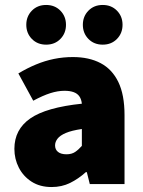

<svg xmlns="http://www.w3.org/2000/svg" viewBox="-20 -742 576 774"><path d="M188 12Q141 12 107.5 -9.5Q74 -31 56 -66Q38 -101 38 -142Q38 -220 102 -264.5Q166 -309 310 -324Q308 -342 300 -353.5Q292 -365 277 -370.5Q262 -376 240 -376Q213 -376 183 -366.5Q153 -357 114 -336L54 -446Q89 -467 125 -482Q161 -497 198 -504.5Q235 -512 274 -512Q339 -512 385.5 -487.5Q432 -463 457 -411.5Q482 -360 482 -278V0H342L330 -48H326Q296 -21 262.5 -4.5Q229 12 188 12ZM248 -120Q269 -120 283 -129.5Q297 -139 310 -154V-222Q269 -216 245.5 -206Q222 -196 212 -183Q202 -170 202 -156Q202 -139 214 -129.5Q226 -120 248 -120ZM166 -562Q131 -562 108.5 -585Q86 -608 86 -642Q86 -676 108.5 -699Q131 -722 166 -722Q201 -722 223.5 -699Q246 -676 246 -642Q246 -608 223.5 -585Q201 -562 166 -562ZM394 -562Q359 -562 336.5 -585Q314 -608 314 -642Q314 -676 336.5 -699Q359 -722 394 -722Q429 -722 451.5 -699Q474 -676 474 -642Q474 -608 451.5 -585Q429 -562 394 -562Z"/></svg>

Font: Source Sans 3 ExtraLight Black
Style: Regular
Weight: 900
Version: Version 3.052;hotconv 1.1.0;makeotfexe 2.6.0